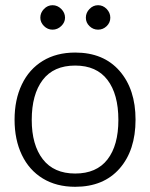

<svg xmlns="http://www.w3.org/2000/svg" viewBox="-20 -711 578 738"><path d="M501 -251Q501 -133 439.5 -63Q378 7 269 7Q197 7 144.5 -25Q92 -57 64 -115.5Q36 -174 36 -251Q36 -328 64 -386.5Q92 -445 144.5 -477Q197 -509 269 -509Q378 -509 439.5 -438.5Q501 -368 501 -251ZM435 -250Q435 -349 393 -404Q351 -459 269 -459Q186 -459 144 -403.5Q102 -348 102 -250Q102 -154 144.5 -99Q187 -44 269 -44Q351 -44 393 -98Q435 -152 435 -250ZM182 -597Q163 -597 149 -611Q135 -625 135 -643Q135 -662 149 -676.5Q163 -691 182 -691Q201 -691 215.5 -676.5Q230 -662 230 -643Q230 -625 215.5 -611Q201 -597 182 -597ZM357 -597Q338 -597 324 -610.5Q310 -624 310 -643Q310 -662 324 -676.5Q338 -691 357 -691Q376 -691 390 -676.5Q404 -662 404 -643Q404 -624 390 -610.5Q376 -597 357 -597Z"/></svg>

Font: Aleo Light
Style: Regular
Weight: 300
Designer: Alessio Laiso
Foundry: Alessio Laiso
Version: Version 2.000